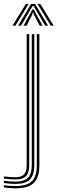

<svg xmlns="http://www.w3.org/2000/svg" viewBox="-84 -778 300 1002"><path d="M-3.5 204.8Q-21.2 204.8 -37.9 203.4Q-54.5 202 -63.8 199.2V188Q-52.8 190.5 -36.4 191.8Q-20 193 -3.5 193Q56.5 193 82.4 167.5Q108.2 142 108.2 83.2V-600H121.5V83.2Q121.5 148.2 92.5 176.5Q63.5 204.8 -3.5 204.8ZM-3.5 181.8Q-17.2 181.8 -34.1 180.5Q-51 179.2 -63.8 176.5V165.2Q-50.5 167.5 -34 168.8Q-17.5 170 -3.5 170Q42.2 170 62 149.9Q81.8 129.8 81.8 83.2V-600H95V83.2Q95 136 72.1 158.9Q49.2 181.8 -3.5 181.8ZM-3.5 158.5Q-16 158.5 -32.9 157.2Q-49.8 156 -63.8 154V142.8Q-48.8 144.5 -32.8 145.8Q-16.8 147 -3.5 147Q28 147 41.6 132.1Q55.2 117.2 55.2 83.2V-600H68.5V83.2Q68.5 123.5 51.8 141Q35 158.5 -3.5 158.5ZM-18.5 -644.2 51 -757.5H65.5L-3.5 -644.2ZM10.8 -644.2 78.2 -757.5H99.2L166.8 -644.2H151.2L102.5 -728.2L91.5 -746.5H86L74.8 -728L26 -644.2ZM39.5 -644.2 76.2 -711.8 84.5 -728.2H93L100.8 -711.8L138.2 -644.2H123L92.5 -703L90 -713.5H87.2L84.8 -703L54.8 -644.2ZM180.8 -644.2 112 -757.5H126.5L195.8 -644.2Z"/></svg>

Font: Big Shoulders Inline Display Thin
Style: Regular
Weight: 400
Version: Version 2.002